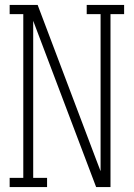

<svg xmlns="http://www.w3.org/2000/svg" viewBox="-20 -755 540 775"><path d="M19 0V-37H74V-698H19V-735H132L368 -111L386 -64V-698H330V-735H481V-698H426V0H368L114 -671V-37H170V0Z"/></svg>

Font: Iosevka Curly Slab Extralight
Style: Regular
Weight: 200
Monospace: yes
Designer: Belleve Invis
Foundry: Belleve Invis
Version: Version 22.1.2; ttfautohint (v1.8.4)